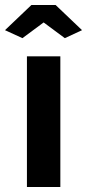

<svg xmlns="http://www.w3.org/2000/svg" viewBox="-47 -750 349 770"><path d="M-27 -629 79 -730H176L282 -629L213 -597L128 -660L43 -597ZM61 0V-524H195V0Z"/></svg>

Font: Raleway-v4020
Style: Bold
Weight: 700
Designer: Matt McInerney, Pablo Impallari, Rodrigo Fuenzalida
Foundry: Matt McInerney, Pablo Impallari, Rodrigo Fuenzalida
Version: Version 4.020;PS 004.020;hotconv 1.0.88;makeotf.lib2.5.64775